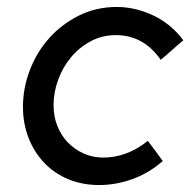

<svg xmlns="http://www.w3.org/2000/svg" viewBox="-20 -523 547 552"><path d="M277 -70Q345 -70 405 -118Q416 -104 426.5 -89.5Q437 -75 448 -60Q408 -25 360.5 -8Q313 9 265 9Q217 9 177 -7.5Q137 -24 108 -54Q79 -84 62.5 -125.5Q46 -167 46 -216Q46 -270 66 -322Q86 -374 122 -414Q158 -454 207.5 -478.5Q257 -503 316 -503Q344 -503 372 -496Q400 -489 425 -476.5Q450 -464 471 -446Q492 -428 507 -407Q490 -393 474.5 -379Q459 -365 442 -351Q393 -422 313 -422Q273 -422 240 -404Q207 -386 183.5 -357.5Q160 -329 147 -293Q134 -257 134 -221Q134 -188 145 -160.5Q156 -133 175.5 -113Q195 -93 221 -81.5Q247 -70 277 -70Z"/></svg>

Font: Rosa Sans
Style: Italic
Weight: 400
Italic angle: -12°
Designer: Pentagram / MCKL
Foundry: Pentagram / MCKL
Version: Version 1.005;September 16, 2019;FontCreator 11.5.0.2425 64-